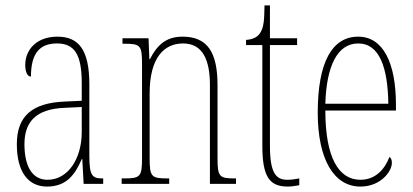

<svg xmlns="http://www.w3.org/2000/svg" viewBox="-20 -677 1521 707"><path d="M153 10C224 10 256 -33 281 -91H283L288 0H360V-20H358C320 -20 309 -29 309 -103V-366C309 -495 269 -542 191 -542C117 -542 73 -496 73 -438C73 -411 81 -395 94 -395C94 -482 127 -517 190 -517C254 -517 281 -477 281 -371V-306L218 -303C99 -298 42 -250 42 -146C42 -41 86 10 153 10ZM155 -15C96 -15 70 -69 70 -146C70 -228 112 -276 219 -280L281 -283V-191C281 -92 230 -15 155 -15Z M428 0H603V-20H597C537 -20 531 -26 531 -96V-333C531 -467 586 -517 654 -517C726 -517 753 -457 753 -364V0H849V-20H845C787 -20 781 -26 781 -96V-363C781 -486 743 -542 652 -542C589 -542 557 -508 532 -459H530L527 -536H431V-516H436C497 -516 503 -511 503 -441V-96C503 -26 497 -20 436 -20H428Z M1040 10C1051 10 1067 8 1082 5V-20C1065 -17 1054 -15 1038 -15C996 -15 974 -40 974 -140V-511H1074V-536H974V-657H954C953 -610 953 -575 936 -553C927 -540 911 -532 886 -530V-511H946V-141C946 -26 972 10 1040 10Z M1307 10C1382 10 1423 -46 1423 -77C1423 -90 1419 -96 1414 -99C1398 -57 1365 -15 1307 -15C1227 -15 1178 -97 1178 -270H1438V-291C1438 -445 1391 -542 1299 -542C1204 -542 1150 -450 1150 -262C1150 -88 1211 10 1307 10ZM1410 -295H1178C1182 -431 1221 -517 1299 -517C1378 -517 1408 -427 1410 -295Z"/></svg>

Font: Noto Serif Hebrew ExtraCondensed Thin
Style: Regular
Weight: 100
Width: 2
Designer: Monotype Design Team
Foundry: Monotype Imaging Inc.
Version: Version 2.004